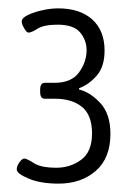

<svg xmlns="http://www.w3.org/2000/svg" viewBox="-20 -783 320 459"><path d="M120 -344Q77 -344 48.5 -356Q20 -368 20 -378Q20 -386 26.5 -395Q33 -404 38 -404Q44 -404 61 -393Q78 -382 115 -382Q148 -382 174 -401Q200 -420 200 -464Q200 -508 176 -527.5Q152 -547 111 -547H87Q76 -547 76 -563V-569Q76 -585 87 -585H110Q151 -585 169 -610Q187 -635 187 -663Q187 -687 171.5 -705.5Q156 -724 118 -724Q85 -724 70 -714.5Q55 -705 48 -705Q44 -705 38 -715Q32 -725 32 -732Q32 -740 46.5 -747Q61 -754 81 -758.5Q101 -763 119 -763Q171 -763 200.5 -736.5Q230 -710 230 -662Q230 -624 211.5 -602.5Q193 -581 169 -572V-569Q195 -563 219.5 -537Q244 -511 244 -463Q244 -405 209 -374.5Q174 -344 120 -344Z"/></svg>

Font: Asap Condensed Light
Style: Regular
Weight: 300
Width: 3
Designer: Pablo Cosgaya
Foundry: Omnibus-Type
Version: Version 3.001; ttfautohint (v1.8.4.7-5d5b)